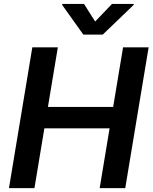

<svg xmlns="http://www.w3.org/2000/svg" viewBox="-20 -972 788 992"><path d="M26.3 0H158L209.2 -308.9H546.2L495 0H627.1L747.9 -727.3H615.8L564.6 -419.4H227.6L278.8 -727.3H147ZM301.1 -946.7 410.5 -793.3H511L670.5 -946.7L671.2 -951.7H558.6L471.6 -860.8L414.1 -951.7H301.8Z"/></svg>

Font: Margiela Sans Semi Bold
Style: Italic
Weight: 600
Italic angle: -9.39999°
Designer: Stefan Endress, Andreas Faust
Version: Version 1.100;FEAKit 1.0